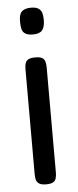

<svg xmlns="http://www.w3.org/2000/svg" viewBox="-52 -530 306 758"><g transform="rotate(-5 101.0 -151.0)"><path d="M100 -304Q119 -304 127.5 -299Q136 -294 139 -284.5Q142 -275 142 -261V156Q142 169 139 179Q136 189 127 194Q118 199 100 199Q82 199 73 193.5Q64 188 61 178.5Q58 169 58 155V-262Q58 -275 61 -284.5Q64 -294 73 -299Q82 -304 100 -304ZM100 -501Q120 -501 130 -494.5Q140 -488 143.5 -476.5Q147 -465 147 -449Q147 -421 136.5 -408Q126 -395 100 -395Q80 -395 69.5 -401.5Q59 -408 56 -420Q53 -432 53 -447Q52 -477 63.5 -489Q75 -501 100 -501Z"/></g></svg>

Font: Fredoka Condensed
Style: Regular
Weight: 400
Width: 3
Designer: Ben Nathan
Foundry: Milena B. Brandão, Ben Nathan
Version: Version 2.001